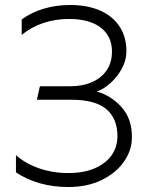

<svg xmlns="http://www.w3.org/2000/svg" viewBox="-20 -735 614 770"><path d="M254 15Q192.5 15 139 -0.2Q85.5 -15.5 44 -44V-113Q81 -79.5 136 -60.2Q191 -41 254 -41Q314.5 -41 358.5 -59.5Q402.5 -78 426.5 -111Q450.5 -144 451 -188Q451 -260 406.2 -297.5Q361.5 -335 266 -335H128L140 -389H261Q311.5 -389 349.2 -405.8Q387 -422.5 408 -453.5Q429 -484.5 429 -528Q429 -570 408.2 -599.2Q387.5 -628.5 349 -643.8Q310.5 -659 258 -659Q202 -659 153.8 -642.8Q105.5 -626.5 67 -595V-657Q106 -685.5 155.5 -700.2Q205 -715 261 -715Q330.5 -715 381.2 -692.8Q432 -670.5 459.5 -628.8Q487 -587 487 -529Q487 -493.5 468.8 -460Q450.5 -426.5 423 -401.8Q395.5 -377 368 -368Q426.5 -351.5 468.2 -304.5Q510 -257.5 509 -183Q508.5 -131 476.5 -85.8Q444.5 -40.5 387.2 -12.8Q330 15 254 15Z"/></svg>

Font: Geologica-Sharp
Style: Regular
Weight: 100
Designer: Sindre Bremnes, Frode Helland
Foundry: Monokrom Skriftforlag AS
Version: Version 1.010;gftools[0.9.28]